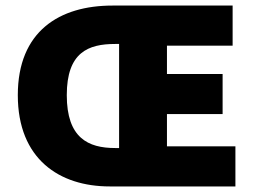

<svg xmlns="http://www.w3.org/2000/svg" viewBox="-20 -670 920 690"><path d="M374 0H826V-144H580V-260H780V-404H580V-506H816V-650H384C194 -650 44 -558 44 -328C44 -98 194 0 374 0ZM394 -138C297 -138 220 -174 220 -328C220 -482 297 -512 394 -512H408V-138Z"/></svg>

Font: Source Sans Pro Black
Style: Regular
Weight: 900
Designer: Paul D. Hunt
Foundry: Adobe Systems Incorporated
Version: Version 3.006;hotconv 1.0.111;makeotfexe 2.5.65597